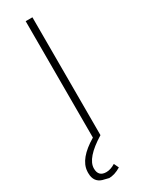

<svg xmlns="http://www.w3.org/2000/svg" viewBox="-237 -737 756 987"><g transform="rotate(-30 141.0 -243.0)"><path d="M88 214Q88.5 214 88.5 213.5Q76.5 211 64.5 207.5Q16 198.5 9.5 152.5Q9 149.5 8.5 136L9 126.5Q13.5 55 120.5 -8.5V-699.5H160.5V0Q45.5 70.5 45.5 132Q45.5 180 92.5 180Q117.5 180 146 162.5L159.5 191Q122.5 214 86.5 214Z"/></g></svg>

Font: Argentum Novus ExtraLight
Style: Regular
Weight: 250
Designer: Julieta Ulanovsky (font) & Cristiano Sobral (main changes)
Foundry: Julieta Ulanovsky (font) & Cristiano Sobral (main changes)
Version: Version 3.00;November 27, 2020;FontCreator 13.0.0.2655 64-bi